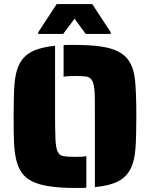

<svg xmlns="http://www.w3.org/2000/svg" viewBox="-20 -917 738 945"><path d="M447 -344Q447 -431 446 -458Q444 -499 435 -517.5Q426 -536 406 -540Q386 -543 349 -543Q306 -543 293 -539V-695Q302 -696 320 -696H349Q461 -696 522.5 -678.5Q584 -661 612 -621Q638 -584 644.5 -524Q651 -464 651 -344Q651 -239 646.5 -182.5Q642 -126 624 -89Q604 -47 562.5 -25Q521 -3 447 4ZM139 -24Q106 -40 87 -67Q68 -94 59 -134Q51 -169 49 -214.5Q47 -260 47 -344Q47 -449 51.5 -505Q56 -561 74 -599Q94 -640 135 -662Q176 -684 251 -692V-344Q251 -285 253 -231Q255 -190 263.5 -171Q272 -152 292 -149Q309 -145 349 -145Q390 -145 405 -148V7Q396 8 378 8H349Q203 8 139 -24ZM168 -758 259 -897H434L525 -758V-750H402L347 -825L291 -750H168Z"/></svg>

Font: Saira Stencil One
Style: Regular
Weight: 400
Designer: Hector Gatti with collaboration of the Omnibus-Type team
Foundry: Omnibus-Type
Version: Version 1.004